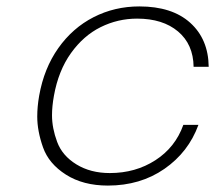

<svg xmlns="http://www.w3.org/2000/svg" viewBox="-20 -570 670 598"><path d="M102 -272Q117 -357 161.5 -420Q206 -483 271.5 -516.5Q337 -550 414 -550Q516 -550 572.5 -499Q629 -448 630 -362H583Q582 -432 534.5 -472Q487 -512 407 -512Q347 -512 293.5 -485.5Q240 -459 201 -404.5Q162 -350 148 -272Q142 -239 142 -211Q142 -171 158 -128Q174 -85 218 -58Q262 -31 322 -31Q402 -31 464 -71Q526 -111 551 -181H598Q567 -96 492 -44Q417 8 316 8Q239 8 185.5 -26Q132 -60 114 -111Q96 -162 96 -207Q96 -238 102 -272Z"/></svg>

Font: Fz Poppins ExtLt
Style: Italic
Weight: 200
Italic angle: -10°
Designer: Ninad Kale (Devanagari), Jonny Pinhorn (Latin)
Foundry: Indian Type Foundry
Version: Vit hóa bi Vntype.Com & FontZin.Com